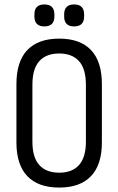

<svg xmlns="http://www.w3.org/2000/svg" viewBox="-20 -837 533 865"><path d="M247 8Q152 8 103 -43.5Q54 -95 54 -195V-458Q54 -560 103 -611.5Q152 -663 247 -663Q341 -663 390 -611.5Q439 -560 439 -458V-195Q439 -95 390 -43.5Q341 8 247 8ZM247 -59Q305 -59 336 -93.5Q367 -128 367 -199V-455Q367 -527 336 -561.5Q305 -596 247 -596Q188 -596 157 -561.5Q126 -527 126 -455V-199Q126 -128 157 -93.5Q188 -59 247 -59ZM180 -718Q135 -718 135 -763V-772Q135 -817 180 -817Q225 -817 225 -772V-763Q225 -718 180 -718ZM314 -718Q269 -718 269 -763V-772Q269 -817 314 -817Q359 -817 359 -772V-763Q359 -718 314 -718Z"/></svg>

Font: Sofia Sans Cond
Style: Regular
Weight: 400
Width: 3
Designer: Botio Nikoltchev, Ani Petrova
Foundry: lettersoup
Version: Version 4.100; ttfautohint (v1.8.3)